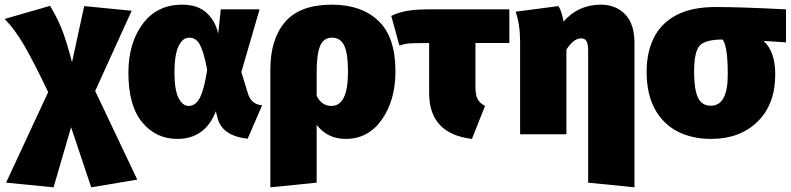

<svg xmlns="http://www.w3.org/2000/svg" viewBox="-52 -574 3381 821"><path d="M338 227 252 -30 177 227 -26 207 154 -180Q93 -308 52.5 -378Q12 -448 -32 -493L162 -549Q194 -496 213 -447.5Q232 -399 256 -308L308 -548L511 -528L355 -185L535 194Z M706 20Q615 20 556 -51Q497 -122 497 -263Q497 -389 558 -471.5Q619 -554 727 -554Q793 -554 831 -519.5Q869 -485 881 -430L892 -534H1058L980 -266L1007 -178Q1021 -127 1069 -124L1007 19Q895 7 877 -74L871 -98Q825 20 706 20ZM754 -121Q785 -121 803 -156.5Q821 -192 834 -275Q820 -350 803.5 -381.5Q787 -413 757 -413Q729 -413 711.5 -376.5Q694 -340 694 -263Q694 -189 711.5 -155Q729 -121 754 -121Z M1104 227V-277Q1104 -406 1167 -480Q1230 -554 1368 -554Q1493 -554 1566 -485Q1639 -416 1639 -269Q1639 -146 1581 -63Q1523 20 1426 20Q1349 20 1302 -40V207ZM1365 -121Q1436 -121 1436 -266Q1436 -349 1419 -381Q1402 -413 1368 -413Q1331 -413 1316.5 -377Q1302 -341 1302 -263V-164Q1324 -121 1365 -121Z M1966 20Q1783 -2 1783 -176V-390Q1711 -390 1693 -388Q1675 -386 1656 -379L1621 -506Q1652 -521 1689 -527.5Q1726 -534 1783 -534H2126V-390H1981V-202Q1981 -169 1990 -151Q1999 -133 2022 -121Z M2661 227 2463 207V-358Q2463 -387 2455.5 -398.5Q2448 -410 2433 -410Q2401 -410 2370 -362V0H2172V-397Q2172 -468 2153 -524L2336 -548Q2349 -528 2358 -482Q2421 -554 2517 -554Q2581 -554 2621 -513Q2661 -472 2661 -391Z M2988 20Q2907 20 2845 -12Q2783 -44 2748 -108Q2713 -172 2713 -268Q2713 -350 2744 -412.5Q2775 -475 2840.5 -509.5Q2906 -544 3009 -544Q3115 -544 3309 -534V-393L3213 -399Q3263 -354 3263 -256Q3263 -128 3187.5 -54Q3112 20 2988 20ZM2988 -122Q3060 -122 3060 -256Q3060 -376 3038 -405Q2964 -405 2940 -379Q2916 -353 2916 -267Q2916 -193 2932 -157.5Q2948 -122 2988 -122Z"/></svg>

Font: Trujillo Black
Style: Regular
Weight: 900
Designer: Fira Sans original fonts by bBox Type GmbH, Carrois Corporate GbR, & Edenspiekermann AG / Changes by Cristiano Sobral
Foundry: Fira Sans original fonts by bBox Type GmbH, Carrois Corporate GbR, & Edenspiekermann AG / Changes by Cristiano Sobral
Version: Version 4.301;July 28, 2020;FontCreator 13.0.0.2655 64-bit